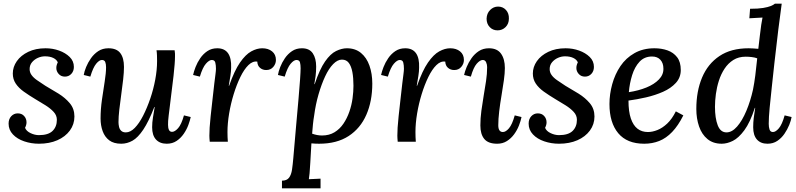

<svg xmlns="http://www.w3.org/2000/svg" viewBox="-20 -775 4351 1050"><path d="M193 11Q151 11 112.5 -2Q74 -15 50.5 -40Q27 -65 27 -99Q27 -124 41.5 -139.5Q56 -155 77 -155Q99 -155 112 -140.5Q125 -126 125 -106Q125 -99 123 -91.5Q121 -84 117 -76Q124 -58 147 -47Q170 -36 193 -36Q244 -36 267.5 -59Q291 -82 291 -120Q291 -144 273.5 -163Q256 -182 229 -199Q202 -216 173 -233Q138 -254 110 -274Q82 -294 66 -318Q50 -342 50 -373Q50 -409 72 -440.5Q94 -472 134.5 -491.5Q175 -511 229 -511Q268 -511 303 -498.5Q338 -486 361 -463.5Q384 -441 384 -409Q384 -386 370 -371Q356 -356 335 -356Q314 -356 301 -370.5Q288 -385 288 -403Q288 -411 290 -418.5Q292 -426 296 -434Q290 -449 271.5 -458Q253 -467 226 -467Q206 -467 187 -458.5Q168 -450 155 -434.5Q142 -419 142 -397Q142 -380 152 -365.5Q162 -351 181 -337.5Q200 -324 228 -306Q263 -286 300 -263Q337 -240 362 -210Q387 -180 387 -138Q387 -95 362 -61Q337 -27 293.5 -8Q250 11 193 11Z M643 11Q602 11 577.5 -7.5Q553 -26 541.5 -57.5Q530 -89 530 -127Q530 -177 537.5 -229.5Q545 -282 552.5 -329Q560 -376 560 -407Q560 -425 555.5 -436Q551 -447 537 -447Q523 -447 506 -426.5Q489 -406 474 -356L438 -365Q441 -384 451 -408.5Q461 -433 477.5 -456.5Q494 -480 517.5 -495.5Q541 -511 573 -511Q618 -511 638 -484.5Q658 -458 658 -409Q658 -380 653.5 -340Q649 -300 643 -257.5Q637 -215 632.5 -175.5Q628 -136 628 -107Q628 -95 631 -81.5Q634 -68 643 -59.5Q652 -51 668 -51Q693 -51 717 -75.5Q741 -100 762.5 -142Q784 -184 801.5 -235Q819 -286 829 -339.5Q839 -393 839 -441Q839 -455 838.5 -471Q838 -487 836 -500H935Q937 -488 937 -481.5Q937 -475 937 -467Q937 -448 935 -422.5Q933 -397 929 -360Q925 -323 918 -270Q912 -222 908.5 -192Q905 -162 902.5 -143.5Q900 -125 899.5 -113.5Q899 -102 899 -92Q899 -75 904 -64.5Q909 -54 921 -54Q936 -54 954 -74Q972 -94 986 -144L1023 -135Q1019 -116 1010 -91.5Q1001 -67 985 -43.5Q969 -20 946 -4.5Q923 11 892 11Q854 11 833 -12Q812 -35 812 -79Q812 -105 816.5 -132.5Q821 -160 826 -190H824Q793 -110 763.5 -66Q734 -22 704.5 -5.5Q675 11 643 11Z M1127 0Q1126 -12 1125.5 -18.5Q1125 -25 1125 -33Q1125 -52 1126.5 -77.5Q1128 -103 1132 -140Q1136 -177 1142 -230Q1148 -286 1152 -318.5Q1156 -351 1158.5 -370Q1161 -389 1161 -399Q1161 -418 1157.5 -432.5Q1154 -447 1138 -447Q1124 -447 1106 -426.5Q1088 -406 1073 -356L1036 -365Q1040 -384 1049.5 -408.5Q1059 -433 1075 -456.5Q1091 -480 1114 -495.5Q1137 -511 1168 -511Q1208 -511 1227 -484Q1246 -457 1244 -405Q1244 -385 1240 -360Q1236 -335 1231 -306H1233Q1262 -389 1292.5 -433Q1323 -477 1354 -494Q1385 -511 1414 -511Q1447 -511 1468 -494Q1489 -477 1489 -447Q1489 -426 1474.5 -409Q1460 -392 1436 -392Q1416 -392 1402 -404Q1388 -416 1387 -438Q1362 -442 1338.5 -419Q1315 -396 1294.5 -354Q1274 -312 1258 -260Q1242 -208 1233 -154Q1224 -100 1224 -53Q1224 -38 1224.5 -25.5Q1225 -13 1226 0Z M1522 255V213Q1549 213 1561 196.5Q1573 180 1577 152.5Q1581 125 1584 90Q1592 -6 1599.5 -88.5Q1607 -171 1612.5 -234.5Q1618 -298 1621 -341Q1624 -384 1624 -402Q1624 -421 1620.5 -434Q1617 -447 1601 -447Q1587 -447 1569.5 -426.5Q1552 -406 1537 -356L1500 -365Q1503 -384 1512.5 -408.5Q1522 -433 1538 -456.5Q1554 -480 1577 -495.5Q1600 -511 1631 -511Q1672 -511 1690.5 -483.5Q1709 -456 1709 -411Q1709 -384 1706 -360Q1703 -336 1699 -315H1701Q1728 -396 1757.5 -438.5Q1787 -481 1818 -496Q1849 -511 1877 -511Q1923 -511 1954 -485.5Q1985 -460 2000.5 -416Q2016 -372 2016 -318Q2016 -222 1983.5 -147.5Q1951 -73 1886.5 -31Q1822 11 1725 11Q1715 11 1704 10.5Q1693 10 1683 9Q1679 75 1677 113.5Q1675 152 1673 172.5Q1671 193 1669 205Q1685 204 1702 203.5Q1719 203 1733 202V255ZM1741 -34Q1780 -34 1809 -51.5Q1838 -69 1858 -98.5Q1878 -128 1890.5 -164Q1903 -200 1908 -237Q1913 -274 1913 -306Q1913 -349 1907 -381Q1901 -413 1887.5 -431Q1874 -449 1850 -449Q1826 -449 1802 -424.5Q1778 -400 1758 -357Q1738 -314 1722 -259Q1706 -204 1698 -143Q1694 -120 1691.5 -95.5Q1689 -71 1687 -44Q1701 -39 1714.5 -36.5Q1728 -34 1741 -34Z M2155 0Q2154 -12 2153.5 -18.5Q2153 -25 2153 -33Q2153 -52 2154.5 -77.5Q2156 -103 2160 -140Q2164 -177 2170 -230Q2176 -286 2180 -318.5Q2184 -351 2186.5 -370Q2189 -389 2189 -399Q2189 -418 2185.5 -432.5Q2182 -447 2166 -447Q2152 -447 2134 -426.5Q2116 -406 2101 -356L2064 -365Q2068 -384 2077.5 -408.5Q2087 -433 2103 -456.5Q2119 -480 2142 -495.5Q2165 -511 2196 -511Q2236 -511 2255 -484Q2274 -457 2272 -405Q2272 -385 2268 -360Q2264 -335 2259 -306H2261Q2290 -389 2320.5 -433Q2351 -477 2382 -494Q2413 -511 2442 -511Q2475 -511 2496 -494Q2517 -477 2517 -447Q2517 -426 2502.5 -409Q2488 -392 2464 -392Q2444 -392 2430 -404Q2416 -416 2415 -438Q2390 -442 2366.5 -419Q2343 -396 2322.5 -354Q2302 -312 2286 -260Q2270 -208 2261 -154Q2252 -100 2252 -53Q2252 -38 2252.5 -25.5Q2253 -13 2254 0Z M2654 -511Q2699 -511 2720 -481.5Q2741 -452 2741 -403Q2741 -375 2735.5 -335.5Q2730 -296 2722.5 -252Q2715 -208 2710 -166Q2705 -124 2705 -90Q2705 -71 2711.5 -62Q2718 -53 2730 -53Q2746 -53 2763.5 -73.5Q2781 -94 2795 -144L2832 -135Q2828 -114 2818 -88.5Q2808 -63 2791.5 -40.5Q2775 -18 2752 -3.5Q2729 11 2699 11Q2650 11 2628.5 -15Q2607 -41 2607 -89Q2607 -128 2612.5 -169Q2618 -210 2625 -251Q2632 -292 2638 -331.5Q2644 -371 2644 -408Q2644 -422 2638.5 -434.5Q2633 -447 2620 -447Q2605 -447 2587 -426.5Q2569 -406 2555 -356L2518 -365Q2522 -384 2532 -408.5Q2542 -433 2558.5 -456.5Q2575 -480 2598.5 -495.5Q2622 -511 2654 -511ZM2704 -739Q2730 -739 2747 -720.5Q2764 -702 2763 -673Q2763 -645 2745 -627Q2727 -609 2701 -609Q2675 -609 2658 -627Q2641 -645 2641 -673Q2642 -702 2660.5 -720.5Q2679 -739 2704 -739Z M3037 11Q2995 11 2956.5 -2Q2918 -15 2894.5 -40Q2871 -65 2871 -99Q2871 -124 2885.5 -139.5Q2900 -155 2921 -155Q2943 -155 2956 -140.5Q2969 -126 2969 -106Q2969 -99 2967 -91.5Q2965 -84 2961 -76Q2968 -58 2991 -47Q3014 -36 3037 -36Q3088 -36 3111.5 -59Q3135 -82 3135 -120Q3135 -144 3117.5 -163Q3100 -182 3073 -199Q3046 -216 3017 -233Q2982 -254 2954 -274Q2926 -294 2910 -318Q2894 -342 2894 -373Q2894 -409 2916 -440.5Q2938 -472 2978.5 -491.5Q3019 -511 3073 -511Q3112 -511 3147 -498.5Q3182 -486 3205 -463.5Q3228 -441 3228 -409Q3228 -386 3214 -371Q3200 -356 3179 -356Q3158 -356 3145 -370.5Q3132 -385 3132 -403Q3132 -411 3134 -418.5Q3136 -426 3140 -434Q3134 -449 3115.5 -458Q3097 -467 3070 -467Q3050 -467 3031 -458.5Q3012 -450 2999 -434.5Q2986 -419 2986 -397Q2986 -380 2996 -365.5Q3006 -351 3025 -337.5Q3044 -324 3072 -306Q3107 -286 3144 -263Q3181 -240 3206 -210Q3231 -180 3231 -138Q3231 -95 3206 -61Q3181 -27 3137.5 -8Q3094 11 3037 11Z M3559 -511Q3598 -511 3630.5 -499.5Q3663 -488 3683 -462Q3703 -436 3703 -392Q3703 -351 3676 -321.5Q3649 -292 3606 -273Q3563 -254 3513 -242.5Q3463 -231 3417 -225Q3417 -165 3430 -127Q3443 -89 3466.5 -71Q3490 -53 3523 -53Q3548 -53 3575.5 -64Q3603 -75 3629 -99.5Q3655 -124 3676 -166L3717 -144Q3689 -88 3656 -53.5Q3623 -19 3585 -4Q3547 11 3503 11Q3409 11 3361 -46.5Q3313 -104 3313 -206Q3313 -260 3328 -314.5Q3343 -369 3373 -413.5Q3403 -458 3450 -484.5Q3497 -511 3559 -511ZM3546 -466Q3504 -466 3477.5 -437.5Q3451 -409 3437 -364Q3423 -319 3419 -271Q3472 -279 3515 -296.5Q3558 -314 3583.5 -340.5Q3609 -367 3608 -400Q3608 -430 3591.5 -448Q3575 -466 3546 -466Z M3927 11Q3880 11 3849 -14.5Q3818 -40 3803 -83.5Q3788 -127 3788 -179Q3788 -276 3819.5 -351Q3851 -426 3914.5 -468.5Q3978 -511 4074 -511Q4086 -511 4101 -510Q4116 -509 4127 -508Q4132 -547 4135.5 -580.5Q4139 -614 4143 -639.5Q4147 -665 4150 -679Q4133 -678 4113.5 -677Q4094 -676 4078 -675L4082 -727Q4127 -727 4153.5 -731.5Q4180 -736 4195 -742Q4210 -748 4218 -755H4255Q4246 -692 4236.5 -614Q4227 -536 4215 -430Q4208 -364 4201 -301Q4194 -238 4189 -185Q4184 -132 4184 -98Q4184 -80 4188.5 -66.5Q4193 -53 4207 -53Q4222 -53 4239.5 -73.5Q4257 -94 4271 -144L4309 -135Q4306 -116 4296 -91.5Q4286 -67 4270 -43.5Q4254 -20 4231 -4.5Q4208 11 4177 11Q4140 11 4119.5 -12Q4099 -35 4099 -79Q4099 -105 4102 -130Q4105 -155 4110 -185H4108Q4082 -105 4050.5 -62.5Q4019 -20 3987.5 -4.5Q3956 11 3927 11ZM3953 -51Q3983 -51 4011 -83Q4039 -115 4061.5 -168.5Q4084 -222 4098 -285Q4105 -320 4110.5 -362.5Q4116 -405 4121 -456Q4108 -461 4090.5 -463Q4073 -465 4058 -465Q4019 -465 3990.5 -447Q3962 -429 3942.5 -399.5Q3923 -370 3911.5 -334Q3900 -298 3895 -261Q3890 -224 3890 -191Q3890 -129 3905 -90Q3920 -51 3953 -51Z"/></svg>

Font: Lora Medium
Style: Italic
Weight: 500
Italic angle: -3°
Designer: Olga Karpushina, Alexei Vanyashin (Cyrillic)
Foundry: Cyreal
Version: Version 3.004